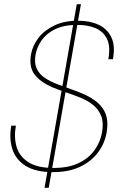

<svg xmlns="http://www.w3.org/2000/svg" viewBox="-20 -811 583 918"><path d="M193 87 347 -791H367L213 87ZM233 12Q150 12 102.5 -18Q55 -48 39 -98.5Q23 -149 34 -210H56Q46 -156 59 -110Q72 -64 115 -36Q158 -8 236 -8Q307 -8 355.5 -31Q404 -54 432 -93Q460 -132 468 -179Q476 -225 464 -256Q452 -287 426.5 -308Q401 -329 368 -342.5Q335 -356 299.5 -368Q264 -380 232 -393Q177 -416 147.5 -452Q118 -488 128 -550Q136 -594 164.5 -630.5Q193 -667 240.5 -689.5Q288 -712 353 -712Q409 -712 450.5 -693Q492 -674 512 -633.5Q532 -593 520 -528H498Q509 -589 491.5 -625Q474 -661 436.5 -676.5Q399 -692 349 -692Q286 -692 244 -671.5Q202 -651 179.5 -619Q157 -587 150 -550Q143 -510 155.5 -483Q168 -456 194.5 -438.5Q221 -421 255 -408Q289 -395 325.5 -382.5Q362 -370 395 -354Q419 -342 439 -326.5Q459 -311 473 -290Q487 -269 491.5 -242Q496 -215 490 -179Q481 -125 448.5 -82Q416 -39 362.5 -13.5Q309 12 233 12Z"/></svg>

Font: DM Sans 24pt Thin
Style: Italic
Weight: 250
Italic angle: -10°
Designer: Colophon Foundry, Jonny Pinhorn
Foundry: Colophon Foundry
Version: Version 4.004;gftools[0.9.30]